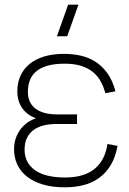

<svg xmlns="http://www.w3.org/2000/svg" viewBox="-20 -785 552 820"><path d="M267 -630H223L271 -765H315ZM256 15Q204.5 15 164.2 3.2Q124 -8.5 96.2 -30Q68.5 -51.5 54.2 -81.5Q40 -111.5 40 -148Q40 -178 50.5 -202.8Q61 -227.5 78.2 -245.2Q95.5 -263 117 -273.2Q138.5 -283.5 160.5 -284L161 -272.5Q138.5 -276.5 119 -286Q99.5 -295.5 85 -310.8Q70.5 -326 62.2 -347Q54 -368 54 -395Q54 -431.5 67.2 -461Q80.5 -490.5 106 -511.5Q131.5 -532.5 168.8 -543.8Q206 -555 254 -555Q291 -555 325.2 -547.2Q359.5 -539.5 388.2 -521Q417 -502.5 439 -471.8Q461 -441 473 -395L430 -387Q422.5 -414.5 410 -437.5Q397.5 -460.5 377 -477.2Q356.5 -494 327 -503.5Q297.5 -513 256 -513Q213.5 -513 183.5 -504.5Q153.5 -496 134.8 -480.2Q116 -464.5 107.5 -442.2Q99 -420 99 -392Q99 -368 107.8 -350Q116.5 -332 132.8 -320.2Q149 -308.5 171.5 -302.5Q194 -296.5 221 -296.5H309V-255.5H221Q193 -255.5 168.2 -249.8Q143.5 -244 125 -231Q106.5 -218 95.8 -197.2Q85 -176.5 85 -146Q85 -90.5 128.5 -58.8Q172 -27 258 -27Q299.5 -27 331 -36.5Q362.5 -46 384.8 -64.5Q407 -83 420.5 -109.5Q434 -136 439 -170L482 -162Q473 -113 452.5 -79.2Q432 -45.5 402.5 -24.5Q373 -3.5 336 5.8Q299 15 256 15Z"/></svg>

Font: Vela Sans GX ExtLt
Style: Regular
Weight: 200
Designer: Principal design: Mikhail Sharanda - project Manrope.
Design modification: Ravid Balaliev
Foundry: Mikhail Sharanda
Version: Version 1.001